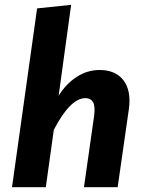

<svg xmlns="http://www.w3.org/2000/svg" viewBox="-20 -776 600 796"><path d="M393.1 -485.8Q459.5 -485.8 492.2 -442.6Q524.9 -399.4 514.2 -323.2L467.8 0H328.1L370.1 -294.9Q375.5 -336.4 365.5 -352.8Q355.5 -369.1 334 -369.1Q271.5 -369.1 203.1 -237.8L169.9 0H29.8L133.8 -741.2L274.9 -755.9L223.1 -378.9Q253.4 -428.2 297.6 -457Q341.8 -485.8 393.1 -485.8Z"/></svg>

Font: FiraGO SemiBold
Style: Italic
Weight: 600
Italic angle: -8°
Designer: bBox Type GmbH
Foundry: bBox Type GmbH
Version: Version 1.001;PS 001.001;hotconv 1.0.88;makeotf.lib2.5.64775